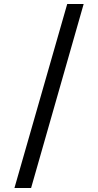

<svg xmlns="http://www.w3.org/2000/svg" viewBox="-20 -812 489 957"><path d="M315 -792H397L135 125H52Z"/></svg>

Font: lgurmukhi15
Style: Book
Weight: 400
Designer: Jelle Bosma - Monotype Design Team
Foundry: Monotype Imaging Inc.
Version: Version 2.003